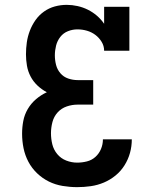

<svg xmlns="http://www.w3.org/2000/svg" viewBox="-20 -763 640 791"><path d="M298 8Q268 8 238 3Q208 -2 181.5 -15Q155 -28 133 -49Q111 -70 97 -96.5Q83 -123 77 -152.5Q71 -182 71 -212Q71 -239 76 -265Q81 -291 94.5 -314Q108 -337 128.5 -354.5Q149 -372 173 -383Q152 -394 134.5 -410.5Q117 -427 106 -448Q95 -469 91 -492.5Q87 -516 87 -539Q87 -564 90.5 -588.5Q94 -613 103 -636.5Q112 -660 126.5 -680.5Q141 -701 161.5 -715.5Q182 -730 206 -736.5Q230 -743 255 -743Q277 -743 299.5 -738Q322 -733 342 -723Q362 -713 379 -698.5Q396 -684 409 -665V-735H513V-554H409Q409 -574 398.5 -591Q388 -608 372.5 -619.5Q357 -631 338 -636.5Q319 -642 299 -642Q279 -642 260 -634.5Q241 -627 228.5 -611Q216 -595 211 -575Q206 -555 206 -535Q206 -515 211 -495.5Q216 -476 229 -461Q242 -446 261 -439.5Q280 -433 300 -433H364V-332H300Q277 -332 255 -324.5Q233 -317 217.5 -300Q202 -283 196 -260Q190 -237 190 -214Q190 -191 195.5 -168.5Q201 -146 216 -128Q231 -110 253 -101.5Q275 -93 298 -93Q318 -93 338 -98Q358 -103 373 -116.5Q388 -130 396 -149Q404 -168 404 -189H523Q523 -160 515.5 -133Q508 -106 493 -82Q478 -58 456 -40Q434 -22 408 -11Q382 0 354 4Q326 8 298 8Z"/></svg>

Font: Iosevka Etoile
Style: Bold
Weight: 700
Designer: Belleve Invis
Foundry: Belleve Invis
Version: Version 28.1.0; ttfautohint (v1.8.4)